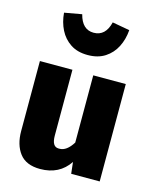

<svg xmlns="http://www.w3.org/2000/svg" viewBox="-125 -913 815 1015"><g transform="rotate(15 283.0 -406.0)"><path d="M193 18Q116 18 80.5 -28.5Q45 -75 45 -150V-533H223V-173Q223 -112 260 -112H265Q304 -112 337 -165V-533H515V0H359L352 -63Q298 18 193 18ZM280 -629Q224 -629 186 -654Q148 -679 127 -720.5Q106 -762 102 -813L197 -830Q217 -751 280 -751Q345 -751 364 -830L459 -813Q455 -762 434 -720.5Q413 -679 374.5 -654Q336 -629 280 -629Z"/></g></svg>

Font: Trujillo ExtraBold
Style: Regular
Weight: 800
Designer: Fira Sans original fonts by bBox Type GmbH, Carrois Corporate GbR, & Edenspiekermann AG / Changes by Cristiano Sobral
Foundry: Fira Sans original fonts by bBox Type GmbH, Carrois Corporate GbR, & Edenspiekermann AG / Changes by Cristiano Sobral
Version: Version 4.301;July 28, 2020;FontCreator 13.0.0.2655 64-bit